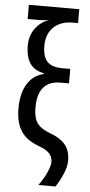

<svg xmlns="http://www.w3.org/2000/svg" viewBox="-63 -795 482 1027"><g transform="rotate(5 178.5 -282.0)"><path d="M42 -204.1Q42 -252 54.2 -292.2Q66.4 -332.5 92.8 -360.4Q119.1 -388.2 161.1 -398.4V-401.9Q127.9 -408.2 106 -425.3Q84 -442.4 73.2 -471.7Q62.5 -501 62.5 -543.9Q62.5 -579.6 75.9 -608.9Q89.4 -638.2 112.8 -658.7Q136.2 -679.2 164.6 -688Q151.4 -686 139.6 -685.1Q127.9 -684.1 116.9 -683.8Q106 -683.6 94.2 -683.6H49.3V-759.8H319.8V-685.5H291.5Q259.8 -685.5 233.6 -676.3Q207.5 -667 189 -649.2Q170.4 -631.3 160.6 -606.2Q150.9 -581.1 150.9 -549.3Q150.9 -489.7 176.3 -463.6Q201.7 -437.5 257.3 -437.5H299.8V-359.9H252.9Q214.4 -359.9 187.5 -344.5Q160.6 -329.1 146.5 -297.6Q132.3 -266.1 132.3 -216.8Q132.3 -180.2 140.6 -155.5Q148.9 -130.9 168.9 -114.3Q189 -97.7 224.6 -84.5Q260.3 -71.3 283.9 -53Q307.6 -34.7 319.3 -9Q331.1 16.6 331.1 51.8Q331.1 85.4 314.2 124.3Q297.4 163.1 275.9 195.8H184.1Q201.2 172.9 214.4 148.7Q227.5 124.5 235.1 103.3Q242.7 82 242.7 68.4Q242.7 49.3 235.1 34.9Q227.5 20.5 210.9 9Q194.3 -2.4 167 -12.2Q122.1 -28.8 94.7 -54.2Q67.4 -79.6 54.7 -116.9Q42 -154.3 42 -204.1Z"/></g></svg>

Font: Open Sans Condensed Medium
Style: Regular
Weight: 500
Width: 3
Designer: Monotype Design Team
Foundry: Monotype Imaging Inc.
Version: Version 3.000